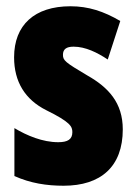

<svg xmlns="http://www.w3.org/2000/svg" viewBox="-20 -583 436 613"><path d="M372 -170C372 -255 326 -304 259 -342C188 -384 181 -390 181 -408C181 -426 192 -434 215 -434C253 -434 291 -415 324 -393L364 -516C311 -547 262 -563 205 -563C90 -563 25 -503 25 -400C25 -322 60 -265 128 -231C205 -193 211 -179 211 -161C211 -138 196 -129 166 -129C116 -129 66 -150 26 -174V-21C77 2 129 10 183 10C302 10 372 -51 372 -170Z"/></svg>

Font: Noto Sans Hebrew ExtraCondensed Black
Style: Regular
Weight: 900
Width: 2
Designer: Monotype Design Team
Foundry: Monotype Imaging Inc.
Version: Version 2.004